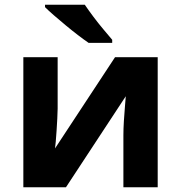

<svg xmlns="http://www.w3.org/2000/svg" viewBox="-20 -786 760 806"><path d="M222 -546V-330Q222 -313 220.5 -288Q219 -263 217.5 -237Q216 -211 214 -191Q212 -171 211 -163L463 -546H642V0H498V-218Q498 -245 500 -277.5Q502 -310 504.5 -338.5Q507 -367 508 -382L257 0H78V-546ZM336 -766Q351 -744 371.5 -716.5Q392 -689 413.5 -663.5Q435 -638 451 -619V-606H352Q333 -619 307.5 -638.5Q282 -658 255.5 -680Q229 -702 206 -722Q183 -742 169 -756V-766Z"/></svg>

Font: Noto IKEA Latin
Style: Bold
Weight: 700
Designer: Monotype Design Team
Foundry: Monotype Imaging Inc.
Version: Version 1.0